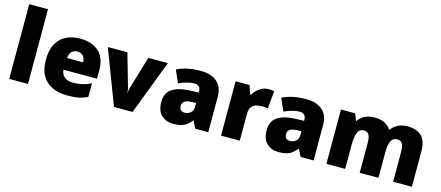

<svg xmlns="http://www.w3.org/2000/svg" viewBox="-52 -1318 4331 1887"><g transform="rotate(15 2113.5 -375.0)"><path d="M257 0H66V-760H257Z M638 -563Q759 -563 829 -500Q899 -437 899 -310V-225H558Q560 -182 590.5 -154Q621 -126 679 -126Q731 -126 774 -136Q817 -146 863 -168V-31Q823 -10 775.5 0Q728 10 656 10Q572 10 506.5 -19.5Q441 -49 403 -112Q365 -175 365 -273Q365 -373 399.5 -437Q434 -501 495.5 -532Q557 -563 638 -563ZM645 -433Q611 -433 588.5 -412Q566 -391 562 -345H726Q725 -382 704.5 -407.5Q684 -433 645 -433Z M1132 0 921 -553H1120L1214 -226Q1216 -222 1219.5 -204Q1223 -186 1223 -170H1226Q1226 -187 1229.5 -202Q1233 -217 1235 -225L1333 -553H1532L1321 0Z M1868 -563Q1973 -563 2032 -511Q2091 -459 2091 -363V0H1959L1922 -73H1918Q1895 -44 1870.5 -25.5Q1846 -7 1814 1.5Q1782 10 1736 10Q1664 10 1616 -34Q1568 -78 1568 -169Q1568 -258 1629.5 -301Q1691 -344 1808 -349L1900 -352V-360Q1900 -397 1882 -412.5Q1864 -428 1833 -428Q1800 -428 1760 -416.5Q1720 -405 1679 -387L1624 -513Q1672 -538 1732.5 -550.5Q1793 -563 1868 -563ZM1857 -245Q1805 -243 1783.5 -226.5Q1762 -210 1762 -180Q1762 -152 1777 -138.5Q1792 -125 1817 -125Q1852 -125 1876.5 -147Q1901 -169 1901 -204V-247Z M2555 -563Q2571 -563 2588 -561Q2605 -559 2613 -557L2596 -377Q2586 -379 2571.5 -381Q2557 -383 2531 -383Q2507 -383 2479.5 -376Q2452 -369 2432 -345.5Q2412 -322 2412 -272V0H2221V-553H2363L2393 -465H2402Q2425 -506 2466.5 -534.5Q2508 -563 2555 -563Z M2940 -563Q3045 -563 3104 -511Q3163 -459 3163 -363V0H3031L2994 -73H2990Q2967 -44 2942.5 -25.5Q2918 -7 2886 1.5Q2854 10 2808 10Q2736 10 2688 -34Q2640 -78 2640 -169Q2640 -258 2701.5 -301Q2763 -344 2880 -349L2972 -352V-360Q2972 -397 2954 -412.5Q2936 -428 2905 -428Q2872 -428 2832 -416.5Q2792 -405 2751 -387L2696 -513Q2744 -538 2804.5 -550.5Q2865 -563 2940 -563ZM2929 -245Q2877 -243 2855.5 -226.5Q2834 -210 2834 -180Q2834 -152 2849 -138.5Q2864 -125 2889 -125Q2924 -125 2948.5 -147Q2973 -169 2973 -204V-247Z M3968 -563Q4063 -563 4113 -515Q4163 -467 4163 -360V0H3972V-301Q3972 -364 3955 -388.5Q3938 -413 3905 -413Q3859 -413 3841 -372.5Q3823 -332 3823 -258V0H3632V-301Q3632 -361 3616 -387Q3600 -413 3568 -413Q3519 -413 3501.5 -369Q3484 -325 3484 -242V0H3293V-553H3437L3465 -485H3470Q3492 -519 3533.5 -541Q3575 -563 3636 -563Q3697 -563 3736.5 -542.5Q3776 -522 3801 -486H3807Q3833 -523 3874.5 -543Q3916 -563 3968 -563Z"/></g></svg>

Font: Noto Sans Lao Black
Style: Regular
Weight: 900
Designer: Monotype Design Team
Foundry: Monotype Imaging Inc.
Version: Version 2.003; ttfautohint (v1.8.4.7-5d5b)